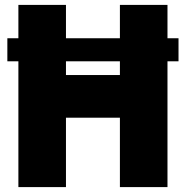

<svg xmlns="http://www.w3.org/2000/svg" viewBox="-20 -763 758 783"><path d="M708 -513H663V0H469V-283H249V0H55V-513H10V-607H55V-743H249V-607H469V-743H663V-607H708ZM469 -513H249V-457H469Z"/></svg>

Font: Exo Black
Style: Regular
Weight: 900
Designer: Natanael Gama
Foundry: Natanael Gama
Version: Version 1.500; ttfautohint (v1.6)